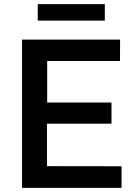

<svg xmlns="http://www.w3.org/2000/svg" viewBox="-20 -916 668 936"><path d="M87.5 0V-723H565.5L565 -618.5H210V-416H523.5V-313H209V-106L572.5 -105.5V0ZM491 -896V-815.5H164V-896Z"/></svg>

Font: Public Sans SemiBold
Style: Regular
Weight: 600
Designer: The Public Sans Project Authors: Dan O. Williams and USWDS (Libre Franklin designed by Pablo Impallari and Rodrigo Fuenz
Version: Version 1.007